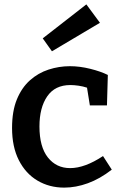

<svg xmlns="http://www.w3.org/2000/svg" viewBox="-20 -845 555 876"><path d="M273 11Q205 11 151 -21Q97 -53 66 -114Q35 -175 35 -261Q35 -338 57 -391.5Q79 -445 116.5 -478.5Q154 -512 201.5 -527.5Q249 -543 299 -543Q344 -543 392 -531Q440 -519 472 -503L468 -364H390L377 -445Q359 -451 338.5 -454Q318 -457 301 -457Q231 -457 195.5 -405.5Q160 -354 160 -268Q160 -175 198.5 -126.5Q237 -78 300 -78Q367 -78 450 -133L490 -71Q436 -29 381 -9Q326 11 273 11ZM217 -611 175 -670 374 -825 436 -741Z"/></svg>

Font: Bitter SemiBold
Style: Regular
Weight: 600
Designer: Sol Matas, and Bitter project Authors
Foundry: Sol Matas
Version: Version 2.001